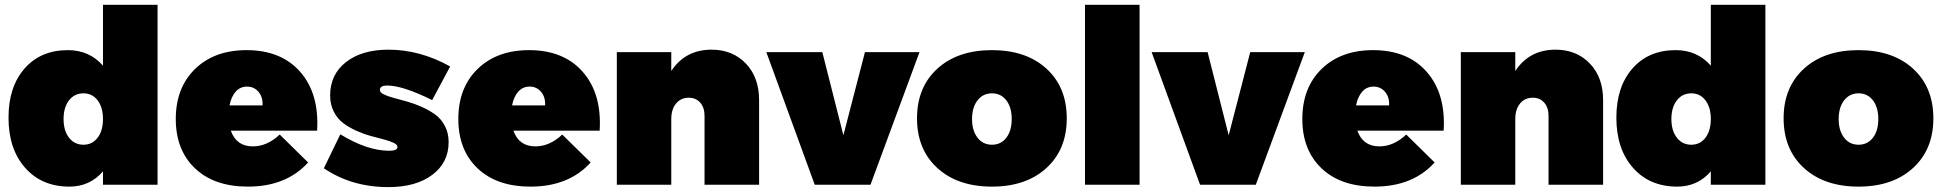

<svg xmlns="http://www.w3.org/2000/svg" viewBox="-20 -762 8010 792"><path d="M15.1 -276.9Q15.1 -403.8 81.5 -479.5Q147.9 -555.2 259.8 -555.2Q348.6 -555.2 404.8 -491.2V-742.2H629.9V0H404.8V-55.2Q350.6 7.8 266.1 7.8Q152.3 7.8 83.7 -69.8Q15.1 -147.5 15.1 -276.9ZM324.2 -165Q360.8 -165 382.8 -194.1Q404.8 -223.1 404.8 -271Q404.8 -318.8 382.8 -347.9Q360.8 -377 324.2 -377Q287.1 -377 264.6 -347.9Q242.2 -318.8 242.2 -271Q242.2 -223.1 264.6 -194.1Q287.1 -165 324.2 -165Z M705.1 -271Q705.1 -400.4 784.9 -477.8Q864.7 -555.2 997.1 -555.2Q1140.1 -555.2 1218.8 -465.1Q1297.4 -375 1288.1 -223.1H932.1Q955.1 -158.2 1022.9 -158.2Q1082 -158.2 1133.8 -207L1251 -91.8Q1160.6 7.8 1002.9 7.8Q863.8 7.8 784.4 -67.6Q705.1 -143.1 705.1 -271ZM926.8 -327.1H1063Q1064.9 -360.8 1046.6 -382.8Q1028.3 -404.8 999 -404.8Q970.7 -404.8 952.1 -383.8Q933.6 -362.8 926.8 -327.1Z M1315.9 -67.9 1383.8 -208Q1494.6 -140.1 1585.9 -140.1Q1619.6 -140.1 1619.6 -155.8Q1619.6 -165 1604.2 -172.6Q1588.9 -180.2 1564.5 -186.5Q1540 -192.9 1510.3 -200.9Q1480.5 -209 1450.9 -222.2Q1421.4 -235.4 1397 -253.2Q1372.6 -271 1357.2 -300.8Q1341.8 -330.6 1341.8 -368.2Q1341.8 -454.6 1407.2 -505.9Q1472.7 -557.1 1582.5 -557.1Q1712.9 -557.1 1836.9 -487.8L1762.7 -349.1Q1641.1 -409.2 1577.6 -409.2Q1546.9 -409.2 1546.9 -391.1Q1546.9 -380.9 1562.5 -373Q1578.1 -365.2 1603.3 -358.4Q1628.4 -351.6 1658.4 -343.3Q1688.5 -335 1718.8 -321.5Q1749 -308.1 1774.2 -290.3Q1799.3 -272.5 1814.9 -242.9Q1830.6 -213.4 1830.6 -175.8Q1830.6 -91.3 1763.2 -40.8Q1695.8 9.8 1582.5 9.8Q1430.2 9.8 1315.9 -67.9Z M1870.6 -271Q1870.6 -400.4 1950.4 -477.8Q2030.3 -555.2 2162.6 -555.2Q2305.7 -555.2 2384.3 -465.1Q2462.9 -375 2453.6 -223.1H2097.7Q2120.6 -158.2 2188.5 -158.2Q2247.6 -158.2 2299.3 -207L2416.5 -91.8Q2326.2 7.8 2168.5 7.8Q2029.3 7.8 1950 -67.6Q1870.6 -143.1 1870.6 -271ZM2092.3 -327.1H2228.5Q2230.5 -360.8 2212.2 -382.8Q2193.8 -404.8 2164.6 -404.8Q2136.2 -404.8 2117.7 -383.8Q2099.1 -362.8 2092.3 -327.1Z M2524.4 0V-546.9H2749V-469.2Q2807.1 -557.1 2915 -557.1Q3002 -557.1 3056.6 -500Q3111.3 -442.9 3111.3 -349.1V0H2886.2V-284.2Q2886.2 -318.4 2868.4 -338.6Q2850.6 -358.9 2821.3 -358.9Q2788.6 -358.9 2768.8 -335Q2749 -311 2749 -271V0Z M3141.1 -546.9H3372.1L3459 -204.1L3547.9 -546.9H3772.9L3570.8 0H3340.8Z M4071.8 7.8Q3930.7 7.8 3846.7 -68.8Q3762.7 -145.5 3762.7 -273.9Q3762.7 -402.3 3846.7 -478.8Q3930.7 -555.2 4071.8 -555.2Q4212.9 -555.2 4296.6 -478.8Q4380.4 -402.3 4380.4 -273.9Q4380.4 -145.5 4296.4 -68.8Q4212.4 7.8 4071.8 7.8ZM4012.2 -347.9Q3989.7 -318.8 3989.7 -271Q3989.7 -223.1 4012.2 -194.1Q4034.7 -165 4071.8 -165Q4108.9 -165 4131.1 -193.8Q4153.3 -222.7 4153.3 -271Q4153.3 -319.3 4131.1 -348.1Q4108.9 -377 4071.8 -377Q4034.7 -377 4012.2 -347.9Z M4455.6 0V-742.2H4680.7V0Z M4730.5 -546.9H4961.4L5048.3 -204.1L5137.2 -546.9H5362.3L5160.2 0H4930.2Z M5352.1 -271Q5352.1 -400.4 5431.9 -477.8Q5511.7 -555.2 5644 -555.2Q5787.1 -555.2 5865.7 -465.1Q5944.3 -375 5935.1 -223.1H5579.1Q5602.1 -158.2 5669.9 -158.2Q5729 -158.2 5780.8 -207L5897.9 -91.8Q5807.6 7.8 5649.9 7.8Q5510.7 7.8 5431.4 -67.6Q5352.1 -143.1 5352.1 -271ZM5573.7 -327.1H5710Q5711.9 -360.8 5693.6 -382.8Q5675.3 -404.8 5646 -404.8Q5617.7 -404.8 5599.1 -383.8Q5580.6 -362.8 5573.7 -327.1Z M6005.9 0V-546.9H6230.5V-469.2Q6288.6 -557.1 6396.5 -557.1Q6483.4 -557.1 6538.1 -500Q6592.8 -442.9 6592.8 -349.1V0H6367.7V-284.2Q6367.7 -318.4 6349.9 -338.6Q6332 -358.9 6302.7 -358.9Q6270 -358.9 6250.2 -335Q6230.5 -311 6230.5 -271V0Z M6647.5 -276.9Q6647.5 -403.8 6713.9 -479.5Q6780.3 -555.2 6892.1 -555.2Q6981 -555.2 7037.1 -491.2V-742.2H7262.2V0H7037.1V-55.2Q6982.9 7.8 6898.4 7.8Q6784.7 7.8 6716.1 -69.8Q6647.5 -147.5 6647.5 -276.9ZM6956.5 -165Q6993.2 -165 7015.1 -194.1Q7037.1 -223.1 7037.1 -271Q7037.1 -318.8 7015.1 -347.9Q6993.2 -377 6956.5 -377Q6919.4 -377 6897 -347.9Q6874.5 -318.8 6874.5 -271Q6874.5 -223.1 6897 -194.1Q6919.4 -165 6956.5 -165Z M7646.5 7.8Q7505.4 7.8 7421.4 -68.8Q7337.4 -145.5 7337.4 -273.9Q7337.4 -402.3 7421.4 -478.8Q7505.4 -555.2 7646.5 -555.2Q7787.6 -555.2 7871.3 -478.8Q7955.1 -402.3 7955.1 -273.9Q7955.1 -145.5 7871.1 -68.8Q7787.1 7.8 7646.5 7.8ZM7586.9 -347.9Q7564.5 -318.8 7564.5 -271Q7564.5 -223.1 7586.9 -194.1Q7609.4 -165 7646.5 -165Q7683.6 -165 7705.8 -193.8Q7728 -222.7 7728 -271Q7728 -319.3 7705.8 -348.1Q7683.6 -377 7646.5 -377Q7609.4 -377 7586.9 -347.9Z"/></svg>

Font: Trueno Black
Style: Regular
Weight: 900
Designer: Julieta Ulanovsky
Foundry: Julieta Ulanovsky
Version: Version 3.001b | FøM Fix